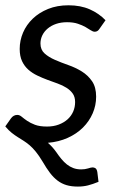

<svg xmlns="http://www.w3.org/2000/svg" viewBox="-20 -534 440 726"><path d="M356.5 -425.5Q349.5 -414 338.5 -414Q331.5 -414 323.2 -419.5Q315 -425 303.2 -431.8Q291.5 -438.5 274.5 -444.2Q257.5 -450 233.5 -450Q211 -450 192.5 -443.8Q174 -437.5 160.8 -426.5Q147.5 -415.5 140.2 -400.8Q133 -386 133 -369.5Q133 -346 148.5 -332Q164 -318 187.5 -307.8Q211 -297.5 238.2 -288Q265.5 -278.5 289 -264Q312.5 -249.5 328 -227Q343.5 -204.5 343.5 -168.5Q343.5 -135.5 330.5 -105.5Q317.5 -75.5 293.8 -51.8Q270 -28 236.2 -12.8Q202.5 2.5 161 6Q178.5 21 193 41.5Q202.5 55.5 212.2 67.2Q222 79 233 87.8Q244 96.5 257.2 101.5Q270.5 106.5 287 106.5Q301.5 106.5 313 102.8Q324.5 99 330.5 99Q336 99 341 102.2Q346 105.5 348 116.5L352.5 153.5Q330.5 162.5 312.8 167Q295 171.5 274.5 171.5Q250 171.5 231.5 166Q213 160.5 197.8 149Q182.5 137.5 169 119.8Q155.5 102 141 77Q127.5 54.5 115.5 39.8Q103.5 25 92 15.2Q80.5 5.5 69.5 -1.5Q58.5 -8.5 47.2 -15.5Q36 -22.5 24.2 -31.8Q12.5 -41 0 -56L21.5 -86.5Q31 -99.5 45.5 -99.5Q54 -99.5 62.2 -92.5Q70.5 -85.5 82.5 -77.2Q94.5 -69 112.2 -62.2Q130 -55.5 158 -55.5Q182.5 -55.5 202.2 -63Q222 -70.5 235.8 -83Q249.5 -95.5 256.8 -112.2Q264 -129 264 -148Q264 -167.5 255 -180.2Q246 -193 231.2 -202.2Q216.5 -211.5 197.8 -218.2Q179 -225 159.2 -232.2Q139.5 -239.5 120.8 -248.5Q102 -257.5 87.2 -270.5Q72.5 -283.5 63.5 -302.5Q54.5 -321.5 54.5 -349Q54.5 -381 67.2 -410.8Q80 -440.5 104 -463.5Q128 -486.5 162 -500.2Q196 -514 239 -514Q284.5 -514 319.2 -498.8Q354 -483.5 379 -457.5Z"/></svg>

Font: Lato 2
Style: Italic
Weight: 400
Italic angle: -7°
Designer: Lukasz Dziedzic with Adam Twardoch and Botio Nikoltchev
Foundry: tyPoland Lukasz Dziedzic
Version: Version 2.015; 2015-08-06; http://www.latofonts.com/